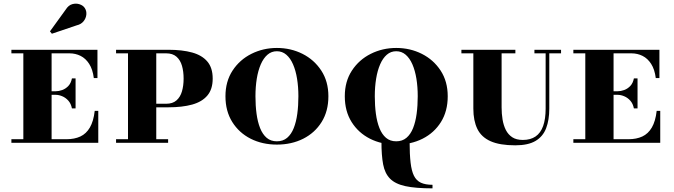

<svg xmlns="http://www.w3.org/2000/svg" viewBox="-20 -783 3696 1053"><path d="M374.5 -188.5Q369.5 -214.5 354.8 -231Q340 -247.5 321.2 -255.2Q302.5 -263 285 -263H230V-282.5H285Q302.5 -282.5 321.2 -289.2Q340 -296 354.8 -311.5Q369.5 -327 374.5 -353H394.5V-188.5ZM499.5 -175H519V0H42.5V-19.5H108V-490.5H42.5V-510H514.5V-355H494.5Q488.5 -402.5 469.2 -432.5Q450 -462.5 422 -476.5Q394 -490.5 360.5 -490.5H263V-19.5H345Q388.5 -19.5 420.8 -34.5Q453 -49.5 473 -83.8Q493 -118 499.5 -175ZM264.5 -598 254 -611 340.5 -730.5Q355.5 -754.5 376.5 -760.2Q397.5 -766 416.8 -759.5Q436 -753 445 -739Q455.5 -723 453.5 -702.8Q451.5 -682.5 438 -666Q424.5 -649.5 400.5 -644Z M791.5 -194.5V-214H891.5Q927 -214 948 -232.5Q969 -251 978 -282.2Q987 -313.5 987 -352Q987 -391 978 -422.2Q969 -453.5 948 -472Q927 -490.5 891.5 -490.5H616.5V-510H904Q979.5 -510 1033.8 -495Q1088 -480 1117.2 -445.5Q1146.5 -411 1146.5 -352Q1146.5 -293.5 1117.2 -259Q1088 -224.5 1033.8 -209.5Q979.5 -194.5 904 -194.5ZM616.5 0V-19.5H902V0ZM682 0V-510H837V0Z M1498.5 10Q1418.5 10 1354.8 -22.2Q1291 -54.5 1253.8 -114Q1216.5 -173.5 1216.5 -255Q1216.5 -336.5 1255.5 -396Q1294.5 -455.5 1359 -487.8Q1423.5 -520 1498.5 -520Q1574.5 -520 1638.8 -487.8Q1703 -455.5 1742 -396Q1781 -336.5 1781 -255Q1781 -173.5 1744 -114Q1707 -54.5 1643 -22.2Q1579 10 1498.5 10ZM1498.5 -8Q1532 -8 1554.8 -27.2Q1577.5 -46.5 1591 -80.5Q1604.5 -114.5 1610.5 -159.2Q1616.5 -204 1616.5 -255Q1616.5 -306.5 1609.2 -351.2Q1602 -396 1587.2 -430Q1572.5 -464 1550.2 -483Q1528 -502 1498.5 -502Q1469 -502 1447 -483Q1425 -464 1410.2 -430Q1395.5 -396 1388.2 -351.2Q1381 -306.5 1381 -255Q1381 -204 1387 -159.2Q1393 -114.5 1406.5 -80.5Q1420 -46.5 1442.5 -27.2Q1465 -8 1498.5 -8Z M2153 10Q2073 10 2009.2 -22.2Q1945.5 -54.5 1908.2 -114Q1871 -173.5 1871 -255Q1871 -336.5 1910 -396Q1949 -455.5 2013.5 -487.8Q2078 -520 2153 -520Q2229 -520 2293.2 -487.8Q2357.5 -455.5 2396.5 -396Q2435.5 -336.5 2435.5 -255Q2435.5 -173.5 2398.5 -114Q2361.5 -54.5 2297.5 -22.2Q2233.5 10 2153 10ZM2352 250Q2259 250 2203 237.8Q2147 225.5 2118.8 196.5Q2090.5 167.5 2081.2 118.2Q2072 69 2072 -5Q2102.5 0.5 2127 2.5Q2151.5 4.5 2175.2 2.5Q2199 0.5 2226.5 -5Q2226.5 63 2231.8 108.5Q2237 154 2250.2 180.8Q2263.5 207.5 2288.2 219Q2313 230.5 2352 230.5ZM2153 -8Q2186.5 -8 2209.2 -27.2Q2232 -46.5 2245.5 -80.5Q2259 -114.5 2265 -159.2Q2271 -204 2271 -255Q2271 -306.5 2263.8 -351.2Q2256.5 -396 2241.8 -430Q2227 -464 2204.8 -483Q2182.5 -502 2153 -502Q2123.5 -502 2101.5 -483Q2079.5 -464 2064.8 -430Q2050 -396 2042.8 -351.2Q2035.5 -306.5 2035.5 -255Q2035.5 -204 2041.5 -159.2Q2047.5 -114.5 2061 -80.5Q2074.5 -46.5 2097 -27.2Q2119.5 -8 2153 -8Z M2806 14Q2721 14 2670.5 -8.5Q2620 -31 2598 -76Q2576 -121 2576 -187.5V-510H2731V-194Q2731 -159.5 2736.2 -127.5Q2741.5 -95.5 2754.2 -70.2Q2767 -45 2789.5 -30.2Q2812 -15.5 2847.5 -15.5Q2889.5 -15.5 2917.2 -34.5Q2945 -53.5 2958.8 -92Q2972.5 -130.5 2972.5 -187.5V-510H2992.5V-187.5Q2992.5 -125 2975.2 -79.8Q2958 -34.5 2917.2 -10.2Q2876.5 14 2806 14ZM2510.5 -490.5V-510H2806.5V-490.5ZM2911 -490.5V-510H3057V-490.5Z M3456.5 -188.5Q3451.5 -214.5 3436.8 -231Q3422 -247.5 3403.2 -255.2Q3384.5 -263 3367 -263H3312V-282.5H3367Q3384.5 -282.5 3403.2 -289.2Q3422 -296 3436.8 -311.5Q3451.5 -327 3456.5 -353H3476.5V-188.5ZM3581.5 -175H3601V0H3124.5V-19.5H3190V-490.5H3124.5V-510H3596.5V-355H3576.5Q3570.5 -402.5 3551.2 -432.5Q3532 -462.5 3504 -476.5Q3476 -490.5 3442.5 -490.5H3345V-19.5H3427Q3470.5 -19.5 3502.8 -34.5Q3535 -49.5 3555 -83.8Q3575 -118 3581.5 -175Z"/></svg>

Font: Bodoni Moda SC 11pt
Style: Bold
Weight: 700
Version: Version 2.005